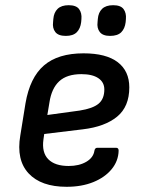

<svg xmlns="http://www.w3.org/2000/svg" viewBox="-20 -706 547 738"><path d="M236 12Q138 12 90 -39.5Q42 -91 58 -185L78 -309Q95 -408 149 -454.5Q203 -501 301 -501Q388 -501 432.5 -467Q477 -433 477 -370Q477 -296 430 -257.5Q383 -219 299 -209L150 -191L147 -170Q140 -120 165.5 -94Q191 -68 244 -68Q284 -68 311.5 -84Q339 -100 343 -127Q345 -138 354 -138H426Q436 -138 436 -127Q435 -87 409 -55.5Q383 -24 338.5 -6Q294 12 236 12ZM162 -264 286 -281Q337 -289 359 -307.5Q381 -326 381 -362Q381 -390 358 -405.5Q335 -421 293 -421Q237 -421 207.5 -393.5Q178 -366 170 -312ZM403 -568Q375 -568 363.5 -583Q352 -598 355 -621L356 -633Q358 -658 372.5 -672Q387 -686 415 -686Q444 -686 455 -671Q466 -656 464 -633L463 -621Q460 -596 446 -582Q432 -568 403 -568ZM233 -568Q204 -568 192.5 -583Q181 -598 184 -621L185 -633Q187 -658 201.5 -672Q216 -686 244 -686Q273 -686 284 -671Q295 -656 293 -633L292 -621Q289 -596 275 -582Q261 -568 233 -568Z"/></svg>

Font: Sofia Sans Medium
Style: Italic
Weight: 500
Italic angle: -9°
Version: Version 4.101